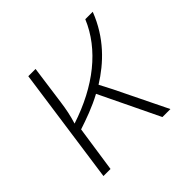

<svg xmlns="http://www.w3.org/2000/svg" viewBox="-126 -615 748 748"><g transform="rotate(-45 248.0 -241.0)"><path d="M286 -265C360 -311 431 -378 471 -482H430C381 -364 269 -275 113 -224C124 -260 129 -286 134 -322L156 -482H116L48 0H87L115 -190C157 -204 206 -221 254 -247L373 0H417L313 -213Z"/></g></svg>

Font: Exo 2 Extra Light
Style: Italic
Weight: 250
Italic angle: -8°
Designer: Natanael Gama
Version: Version 1.001;PS 001.001;hotconv 1.0.88;makeotf.lib2.5.64775